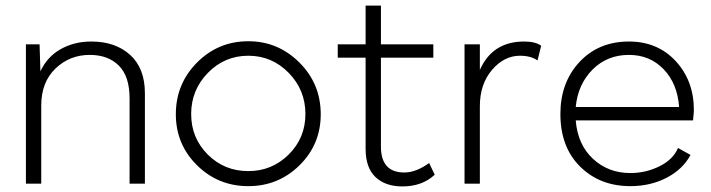

<svg xmlns="http://www.w3.org/2000/svg" viewBox="-20 -659 2553 689"><path d="M308 -510Q394 -510 447 -462Q500 -414 500 -324V0H445V-306Q445 -385 406.5 -423.5Q368 -462 302 -462Q230 -462 179 -413Q128 -364 128 -280V0H73V-500H122L125 -403Q149 -455 197.5 -482.5Q246 -510 308 -510Z M611 -249Q611 -358 687 -434.5Q763 -511 871 -511Q978 -511 1054.5 -434.5Q1131 -358 1131 -249Q1131 -141 1055 -66Q979 9 871 9Q763 9 687 -66Q611 -141 611 -249ZM871 -45Q956 -45 1016 -104.5Q1076 -164 1076 -250Q1076 -336 1016 -397.5Q956 -459 871 -459Q786 -459 726 -397.5Q666 -336 666 -250Q666 -164 725.5 -104.5Q785 -45 871 -45Z M1347 -133Q1347 -40 1431 -40Q1473 -40 1520 -74L1540 -32Q1495 10 1424 10Q1363 10 1327.5 -23.5Q1292 -57 1292 -125V-452H1192V-500H1292V-639H1347V-500H1535V-452H1347Z M1861 -510Q1901 -510 1922 -495L1909 -442Q1885 -459 1846 -459Q1789 -459 1745.5 -408Q1702 -357 1702 -278V0H1647V-500H1702V-408Q1747 -510 1861 -510Z M2242 9Q2133 9 2062 -61Q1991 -131 1991 -250Q1991 -363 2059.5 -436.5Q2128 -510 2237 -510Q2340 -510 2405 -439.5Q2470 -369 2470 -264Q2470 -257 2467 -227H2046Q2053 -140 2108 -89Q2163 -38 2242 -38Q2298 -38 2347 -62.5Q2396 -87 2413 -128L2458 -103Q2430 -51 2372 -21Q2314 9 2242 9ZM2046 -275H2417Q2411 -359 2361.5 -410.5Q2312 -462 2237 -462Q2159 -462 2106.5 -409.5Q2054 -357 2046 -275Z"/></svg>

Font: Human Sans Light
Style: Regular
Weight: 300
Designer: Tim Radville
Foundry: Continuum
Version: Version 1.000;FEAKit 1.0